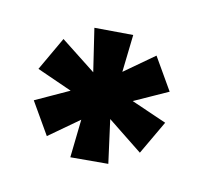

<svg xmlns="http://www.w3.org/2000/svg" viewBox="-88 -824 699 660"><g transform="rotate(-20 261.5 -494.5)"><path d="M203 -267 88 -333 187 -468 205 -445 37 -429V-560L206 -544L188 -519L89 -656L205 -723L267 -568H257L318 -723L435 -654L336 -520L317 -544L486 -560V-428L318 -445L336 -468L435 -333L318 -266L257 -422H267Z"/></g></svg>

Font: Nunito Sans 10pt Expanded Black
Style: Regular
Weight: 900
Width: 7
Designer: Vernon Adams
Foundry: Vernon Adams
Version: Version 3.101;gftools[0.9.27]